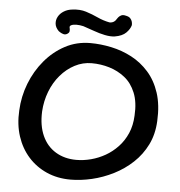

<svg xmlns="http://www.w3.org/2000/svg" viewBox="-56 -864 865 924"><g transform="rotate(5 376.5 -402.0)"><path d="M318 7Q255 7 203 -16Q151 -39 114 -80.5Q77 -122 58.5 -178.5Q40 -235 44 -303Q47 -371 71.5 -434Q96 -497 138 -547Q180 -597 235.5 -626.5Q291 -656 357 -656Q407 -656 459 -645Q511 -634 557.5 -609.5Q604 -585 640 -544.5Q676 -504 695 -446Q714 -388 710 -310Q707 -246 682 -195.5Q657 -145 616.5 -107Q576 -69 525.5 -43.5Q475 -18 421.5 -5.5Q368 7 318 7ZM338 -90Q373 -90 409 -99.5Q445 -109 477.5 -127.5Q510 -146 537 -174.5Q564 -203 580.5 -241Q597 -279 599 -327Q603 -392 584.5 -437Q566 -482 532.5 -508.5Q499 -535 457.5 -547.5Q416 -560 372 -560Q329 -560 290.5 -540Q252 -520 222 -485Q192 -450 174.5 -404.5Q157 -359 154 -308Q151 -240 173 -191Q195 -142 238 -116Q281 -90 338 -90ZM241 -690Q232 -685 222.5 -688Q213 -691 206.5 -695.5Q200 -700 200 -700Q184 -716 182 -734Q180 -752 189 -768.5Q198 -785 216 -796Q234 -807 256 -809Q293 -814 323 -804.5Q353 -795 381 -782Q409 -769 440 -763Q452 -763 460.5 -768.5Q469 -774 475 -785Q475 -785 479 -790.5Q483 -796 492 -801Q501 -806 516 -802Q531 -799 537.5 -791.5Q544 -784 546 -776.5Q548 -769 548 -764Q548 -759 548 -759Q543 -740 525 -722Q507 -704 471 -698Q450 -695 423 -700.5Q396 -706 368.5 -716Q341 -726 316 -734Q299 -738 283 -738Q267 -738 257.5 -733.5Q248 -729 251 -720Q251 -720 252 -714.5Q253 -709 252 -702.5Q251 -696 241 -690Z"/></g></svg>

Font: Sour Gummy
Style: Regular
Weight: 400
Designer: Stefie Justprince
Foundry: Eifetstype
Version: Version 1.000